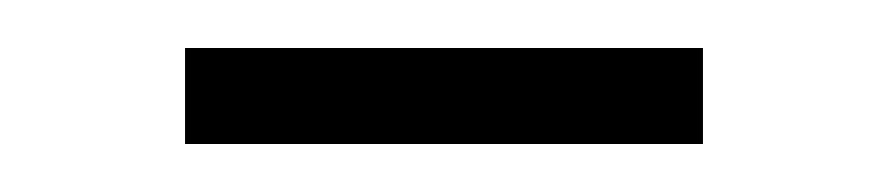

<svg xmlns="http://www.w3.org/2000/svg" viewBox="-20 -353 370 80"><path d="M57.1 -293V-333H272.9V-293Z"/></svg>

Font: Fira Sans Compressed ExtraLight
Style: Regular
Weight: 250
Width: 1
Designer: Carrois Corporate & Edenspiekermann AG
Foundry: Carrois Corporate GbR & Edenspiekermann AG
Version: Version 4.203;PS 004.203;hotconv 1.0.88;makeotf.lib2.5.64775